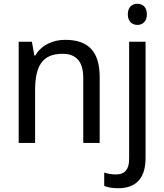

<svg xmlns="http://www.w3.org/2000/svg" viewBox="-20 -757 870 1017"><path d="M657 -681C657 -643 680 -625 708 -625C735 -625 758 -643 758 -681C758 -720 735 -737 708 -737C680 -737 657 -720 657 -681ZM325 -546C261 -546 199 -519 167 -463H162L149 -536H79V0H166V-278C166 -403 201 -472 311 -472C386 -472 421 -429 421 -343V0H508V-349C508 -487 445 -546 325 -546ZM606 240C707 240 751 180 751 80V-536H664V83C664 148 635 167 594 167C570 167 551 163 532 157V228C549 235 574 240 606 240Z"/></svg>

Font: Noto Sans Thai
Style: Regular
Weight: 400
Designer: Monotype Design Team
Foundry: Monotype Imaging Inc.
Version: Version 1.901